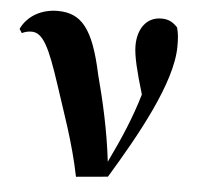

<svg xmlns="http://www.w3.org/2000/svg" viewBox="-46 -611 695 670"><g transform="rotate(5 302.0 -276.0)"><path d="M244 12 355 2C446 -148 557 -344 557 -472C557 -500 556 -516 550 -538C533 -556 518 -564 493 -564C440 -564 411 -520 411 -462C411 -426 425 -371 448 -294C424 -212 392 -137 350 -50C337 -161 313 -264 290 -350C256 -510 213 -559 130 -559C77 -559 26 -534 3 -485L12 -471C22 -476 33 -479 46 -479C86 -479 110 -429 151 -304C182 -208 220 -107 244 12Z"/></g></svg>

Font: Noto Serif CJK HK Black
Style: Regular
Weight: 900
Designer: Ryoko NISHIZUKA 西塚涼子 (kana & ideographs); Frank Grießhammer (Latin, Greek & Cyrillic); Wenlong ZHANG 张文龙 (bopomofo); San
Foundry: Adobe
Version: Version 2.001;hotconv 1.1.0;makeotfexe 2.6.0